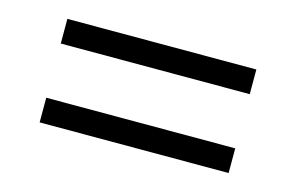

<svg xmlns="http://www.w3.org/2000/svg" viewBox="-45 -461 651 421"><g transform="rotate(15 280.0 -250.5)"><path d="M65 -312V-368H494V-312ZM65 -133V-189H494V-133Z"/></g></svg>

Font: Titillium Web
Style: Light
Weight: 300
Version: Version 1.001;PS 57.000;hotconv 1.0.70;makeotf.lib2.5.55311